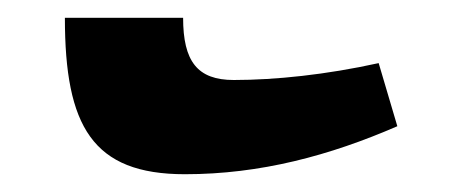

<svg xmlns="http://www.w3.org/2000/svg" viewBox="-20 -371 515 216"><path d="M188 -175C273 -175 351 -196 427 -229L406 -300C347 -287 290 -281 243 -281C202 -281 186 -302 186 -351H53C53 -229 84 -175 188 -175Z"/></svg>

Font: Noto Serif Armenian Extra
Style: Regular
Weight: 800
Designer: Monotype Design Team
Foundry: Monotype Imaging Inc.
Version: Version 1.901